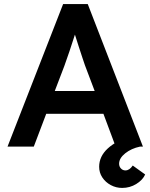

<svg xmlns="http://www.w3.org/2000/svg" viewBox="-20 -720 739 943"><path d="M17 0 290 -700H411L682 0H548L488 -161H207L146 0ZM296 -396 249 -273H445L397 -400Q393 -411 384.5 -437Q376 -463 366 -493.5Q356 -524 348 -550Q336 -512 321.5 -469Q307 -426 296 -396ZM580 203Q550 203 524 189Q498 175 482.5 151.5Q467 128 467 99Q467 48 509.5 9Q552 -30 626 -51L668 0Q625 9 595 33Q565 57 565 84Q565 98 574 107.5Q583 117 596 117Q616 117 632 93L693 137Q681 164 649.5 183.5Q618 203 580 203Z"/></svg>

Font: Readex Pro Medium
Style: Regular
Weight: 500
Designer: Bonnie Shaver-Troup, Thomas Jockin
Foundry: Lexend
Version: Version 1.204; ttfautohint (v1.8.4.7-5d5b)